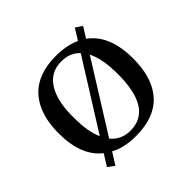

<svg xmlns="http://www.w3.org/2000/svg" viewBox="-146 -680 870 870"><g transform="rotate(-45 288.5 -245.5)"><path d="M49 -245Q49 -368 109.5 -435Q170 -502 288 -502Q356 -502 407 -479L440 -532L472 -511L440 -460Q528 -397 528 -245Q528 -121 468 -54.5Q408 12 288 12Q212 12 163 -16L127 41L96 18L130 -37Q49 -100 49 -245ZM148 -245Q148 -155 172 -104L377 -431Q344 -467 288 -467Q218 -467 182 -408.5Q146 -350 148 -245ZM194 -66Q230 -23 288 -23Q429 -23 429 -245Q429 -344 401 -397Z"/></g></svg>

Font: Linguistics Pro
Style: Regular
Weight: 400
Designer: Stefan Peev, Context Ltd
Foundry: Stefan Peev, Context Ltd
Version: Version 001.000